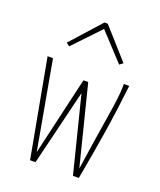

<svg xmlns="http://www.w3.org/2000/svg" viewBox="-127 -751 693 833"><g transform="rotate(20 219.0 -335.0)"><path d="M112 1 29 -449H54L127 -42L211 -404H233L325 -38Q348 -195 364.5 -295Q381 -395 381 -434V-449H406Q393 -333 375.5 -223Q358 -113 337 1H310L222 -349L137 1ZM102 -521 87 -533 211 -671H226L349 -533L333 -521L219 -644Z"/></g></svg>

Font: Inconsolata SemiCondensed ExtraLight
Style: Regular
Weight: 200
Width: 4
Monospace: yes
Designer: Raph Levien, Cyreal, Brenton Simpson
Foundry: Raph Levien, Cyreal, Google
Version: Version 3.100; ttfautohint (v1.8.4.7-5d5b)